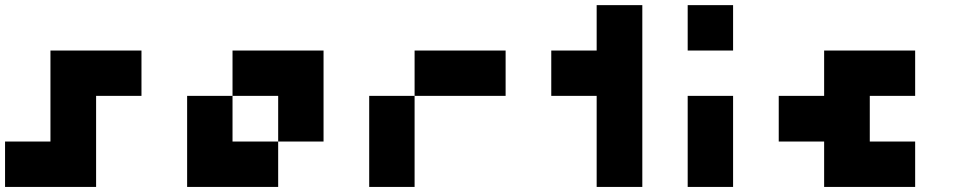

<svg xmlns="http://www.w3.org/2000/svg" viewBox="-20 -740 3823 760"><path d="M179.7 -179.7Q179.7 -240.2 179.7 -360.4Q179.7 -419.9 179.7 -540Q299.8 -540 540 -540Q540 -480.5 540 -360.4Q480.5 -360.4 360.4 -360.4Q360.4 -299.8 360.4 -179.7Q360.4 -120.1 360.4 0Q240.2 0 0 0Q0 -59.6 0 -179.7Q59.6 -179.7 179.7 -179.7Z M1081.1 -540Q1140.6 -540 1260.7 -540Q1260.7 -419.9 1260.7 -179.7Q1201.2 -179.7 1081.1 -179.7Q1081.1 -240.2 1081.1 -360.4Q1020.5 -360.4 900.4 -360.4Q900.4 -419.9 900.4 -540Q960.9 -540 1081.1 -540ZM900.4 -179.7Q960.9 -179.7 1081.1 -179.7Q1081.1 -120.1 1081.1 0Q1020.5 0 900.4 0Q840.8 0 720.7 0Q720.7 -120.1 720.7 -360.4Q780.3 -360.4 900.4 -360.4Q900.4 -299.8 900.4 -179.7Z M1441.4 -360.4Q1501 -360.4 1621.1 -360.4Q1621.1 -240.2 1621.1 0Q1561.5 0 1441.4 0Q1441.4 -120.1 1441.4 -360.4ZM1621.1 -540Q1741.2 -540 1981.4 -540Q1981.4 -480.5 1981.4 -360.4Q1861.3 -360.4 1621.1 -360.4Q1621.1 -419.9 1621.1 -540Z M2341.8 -360.4Q2282.2 -360.4 2162.1 -360.4Q2162.1 -419.9 2162.1 -540Q2221.7 -540 2341.8 -540Q2341.8 -599.6 2341.8 -719.7Q2402.3 -719.7 2522.5 -719.7Q2522.5 -480.5 2522.5 0Q2461.9 0 2341.8 0Q2341.8 -120.1 2341.8 -360.4Z M2702.1 -719.7Q2761.7 -719.7 2881.8 -719.7Q2881.8 -660.2 2881.8 -540Q2822.3 -540 2702.1 -540Q2702.1 -599.6 2702.1 -719.7ZM2702.1 -360.4Q2761.7 -360.4 2881.8 -360.4Q2881.8 -240.2 2881.8 0Q2822.3 0 2702.1 0Q2702.1 -120.1 2702.1 -360.4Z M3242.2 -179.7Q3182.6 -179.7 3062.5 -179.7Q3062.5 -240.2 3062.5 -360.4Q3122.1 -360.4 3242.2 -360.4Q3242.2 -419.9 3242.2 -540Q3362.3 -540 3602.5 -540Q3602.5 -480.5 3602.5 -360.4Q3543 -360.4 3422.9 -360.4Q3422.9 -299.8 3422.9 -179.7Q3482.4 -179.7 3602.5 -179.7Q3602.5 -120.1 3602.5 0Q3482.4 0 3242.2 0Q3242.2 -59.6 3242.2 -179.7Z"/></svg>

Font: Pixelfont
Style: 5 px
Weight: 400
Designer: Eugene Lysy
Version: Version 1.0.2 (beta)